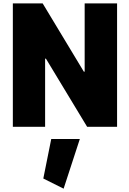

<svg xmlns="http://www.w3.org/2000/svg" viewBox="-20 -756 772 1145"><path d="M238.3 308.6 359.4 369.1 456.1 72.8H285.6ZM484.9 -328.6H480L234.4 -735.8H56.6V0H249V-406.2H253.9L499.5 0H678.2V-735.8H484.9Z"/></svg>

Font: Estedad Black
Style: Regular
Weight: 900
Designer: Amin Abedi
Version: Version 7.3